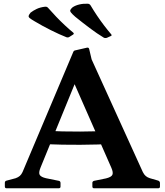

<svg xmlns="http://www.w3.org/2000/svg" viewBox="-20 -1011 885 1031"><path d="M574 -817 554 -808Q544 -805 537 -809Q502 -830 461.5 -860.5Q421 -891 384 -921Q367 -936 361 -944Q355 -952 358 -958Q361 -964 370 -972Q385 -982 406 -987Q427 -992 452 -991Q462 -990 467 -981Q483 -954 501.5 -926.5Q520 -899 539.5 -873.5Q559 -848 577 -827Q583 -820 574 -817ZM372 -825 353 -813Q345 -808 337 -811Q299 -826 253 -849Q207 -872 167 -896Q148 -907 140 -913.5Q132 -920 134 -926.5Q136 -933 144 -943Q158 -954 177 -963Q196 -972 222 -975Q232 -976 238 -969Q259 -945 281.5 -921.5Q304 -898 327.5 -876Q351 -854 373 -836Q380 -830 372 -825ZM15 0Q6 0 6 -10V-29Q6 -39 15 -41L64 -54Q78 -59 86.5 -66.5Q95 -74 101 -87L373 -731Q376 -740 386 -741L447 -755Q457 -757 459 -747L472 -692L747 -87Q754 -73 763 -65.5Q772 -58 785 -54L830 -41Q839 -37 839 -28V-9Q839 0 829 0H485Q476 0 476 -10V-29Q476 -37 485 -40L549 -53Q578 -60 583.5 -72.5Q589 -85 578 -110L348 -633L431 -682L198 -112Q186 -83 193.5 -71.5Q201 -60 227 -54L296 -40Q305 -38 305 -28V-9Q305 0 295 0ZM221 -309Q315 -304 410.5 -304.5Q506 -305 599 -310V-239Q506 -234 410.5 -233.5Q315 -233 221 -237Z"/></svg>

Font: Hahmlet SemiBold
Style: Regular
Weight: 600
Version: Version 1.002